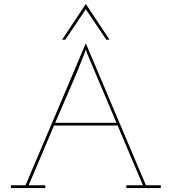

<svg xmlns="http://www.w3.org/2000/svg" viewBox="-20 -951 868 971"><path d="M310 -750Q336 -788 362 -827Q388 -866 414 -904Q440 -866 466 -827Q492 -788 518 -750H534Q504 -795 474 -840.5Q444 -886 414 -931Q384 -886 354 -840.5Q324 -795 294 -750ZM209 0V-14H125Q157 -89 189 -164.5Q221 -240 253 -316H575Q607 -240 639 -164.5Q671 -89 703 -14H619V0H793V-14H718Q642 -194 566 -372.5Q490 -551 414 -732Q338 -551 261.5 -372.5Q185 -194 109 -14H35V0ZM405 -675Q408 -685 410.5 -691Q413 -697 414 -700L423 -675L569 -330H259Q296 -417 333.5 -502Q371 -587 405 -675Z"/></svg>

Font: Josefin Slab Thin Thin
Style: Regular
Weight: 250
Version: Version 2.000